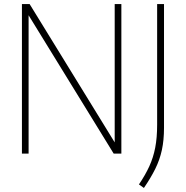

<svg xmlns="http://www.w3.org/2000/svg" viewBox="-20 -760 920 950"><path d="M88.5 0V-740H126.5L547.5 -55.5V-740H580.5V0H542.5L121.5 -684.5V0ZM692 170 667.5 152.5Q699 106 718.8 62.8Q738.5 19.5 748 -29.5Q757.5 -78.5 757.5 -143V-740H791.5V-127.5Q791.5 -66.5 781 -18Q770.5 30.5 748.5 75Q726.5 119.5 692 170Z"/></svg>

Font: Encode Sans SemiCondensed SemiCondensed Thin
Style: Regular
Weight: 100
Width: 4
Designer: Multiple Designers
Foundry: Impallari Type
Version: Version 3.000; ttfautohint (v1.8.3) -l 8 -r 50 -G 200 -x 14 